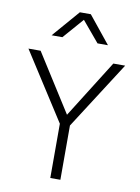

<svg xmlns="http://www.w3.org/2000/svg" viewBox="-101 -1020 793 1087"><g transform="rotate(10 295.0 -476.5)"><path d="M266 0V-312L17 -700H87L297 -369L505 -700H573L324 -312V0ZM133 -797 268 -953H331L457 -797H397L298 -915L195 -797Z"/></g></svg>

Font: Geologica Cursive Thin
Style: Regular
Weight: 250
Designer: Sindre Bremnes, Frode Helland
Foundry: Monokrom Skriftforlag AS
Version: Version 1.010;gftools[0.9.28]